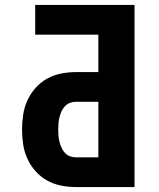

<svg xmlns="http://www.w3.org/2000/svg" viewBox="-20 -755 640 775"><path d="M286 0Q256 0 226 -6Q196 -12 170 -26.5Q144 -41 123.5 -64Q103 -87 90.5 -114.5Q78 -142 73.5 -172Q69 -202 69 -232Q69 -262 73.5 -292Q78 -322 90.5 -349.5Q103 -377 123.5 -400Q144 -423 170 -437.5Q196 -452 226 -458Q256 -464 286 -464H377V-615H122V-735H523V0ZM286 -120H377V-344H286Q273 -344 261.5 -339.5Q250 -335 241.5 -325.5Q233 -316 228 -305Q223 -294 220 -281.5Q217 -269 216 -256.5Q215 -244 215 -232Q215 -220 216 -207.5Q217 -195 220 -183Q223 -171 228 -159.5Q233 -148 241.5 -138.5Q250 -129 261.5 -124.5Q273 -120 286 -120Z"/></svg>

Font: Iosevka Custom Heavy Extended
Style: Regular
Weight: 900
Width: 7
Monospace: yes
Designer: Belleve Invis
Foundry: Belleve Invis
Version: Version 11.2.4; ttfautohint (v1.8.4)